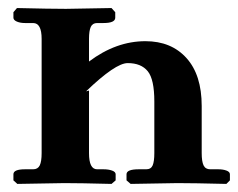

<svg xmlns="http://www.w3.org/2000/svg" viewBox="-20 -454 589 475"><path d="M200.2 -75.2Q200.2 -35.2 220.2 -35.2H235.8Q248.5 -35.2 257.3 -32Q266.1 -28.8 266.1 -22.9V-7.8L255.9 1Q178.2 -1 139.2 -1L22.9 1L13.2 -7.8V-22.9Q13.2 -35.2 42 -35.2H62Q73.7 -35.2 78.4 -44.9Q83 -54.7 83 -75.2V-357.9Q83 -397 62 -397H42Q30.3 -397 21.7 -400.6Q13.2 -404.3 13.2 -410.2V-423.8L22 -434.1Q104 -432.1 143.1 -432.1L255.9 -434.1L265.1 -423.8V-410.2Q265.1 -397 235.8 -397H220.2Q209 -397 204.6 -387.5Q200.2 -377.9 200.2 -357.9V-301.8Q267.1 -352.1 339.8 -352.1Q403.8 -352.1 441.4 -310.3Q479 -268.6 479 -191.9V-75.2Q479 -54.7 483.6 -44.9Q488.3 -35.2 500 -35.2H520Q531.7 -35.2 540.3 -32Q548.8 -28.8 548.8 -22.9V-7.8L540 1Q458 -1 418.9 -1L303.2 1L293 -7.8V-22.9Q293 -35.2 323.2 -35.2H341.8Q353.5 -35.2 357.7 -44.9Q361.8 -54.7 361.8 -75.2V-203.1Q361.8 -257.8 345.5 -277.8Q329.1 -297.9 295.9 -297.9Q265.6 -297.9 192.9 -228L200.2 -230Z"/></svg>

Font: Linux Libertine G
Style: Semibold
Weight: 600
Designer: Philipp H. Poll
Foundry: Philipp H. Poll
Version: Version 5.1.1